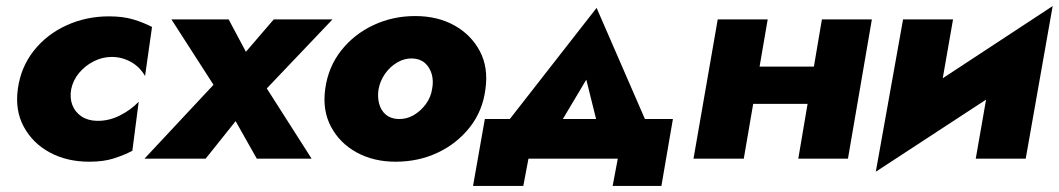

<svg xmlns="http://www.w3.org/2000/svg" viewBox="-20 -524 3496 634"><path d="M215 -229Q221 -259 241 -283Q261 -307 289.5 -321.5Q318 -336 349 -336Q382 -336 411.5 -320Q441 -304 459 -273L482 -435Q453 -450 419.5 -460Q386 -470 340 -470Q265 -470 200 -440.5Q135 -411 92 -357Q49 -303 39 -231Q29 -160 58.5 -105.5Q88 -51 144.5 -20.5Q201 10 275 10Q321 10 354.5 -0.5Q388 -11 417 -26L438 -188Q411 -160 374.5 -142Q338 -124 299 -125Q269 -126 248.5 -140Q228 -154 219 -177Q210 -200 215 -229Z M884 -460 792 -353 735 -460H546L685 -244L457 0H659L758 -124L828 0H1009L861 -232L1078 -460Z M1054 -231Q1044 -160 1073 -105.5Q1102 -51 1158 -20.5Q1214 10 1286 10Q1362 10 1425.5 -20Q1489 -50 1531.5 -104Q1574 -158 1583 -230Q1593 -301 1564.5 -355Q1536 -409 1480.5 -440Q1425 -471 1351 -471Q1277 -471 1213 -441Q1149 -411 1106.5 -357Q1064 -303 1054 -231ZM1230 -229Q1235 -257 1251.5 -280.5Q1268 -304 1292 -318Q1316 -332 1342 -331Q1367 -330 1383 -316Q1399 -302 1405.5 -279.5Q1412 -257 1407 -231Q1403 -203 1386 -180Q1369 -157 1345.5 -143.5Q1322 -130 1295 -131Q1270 -132 1254 -145.5Q1238 -159 1232 -181.5Q1226 -204 1230 -229Z M1916 -261 1974 -28 2137 -68 1950 -498 1619 -74 1779 -31ZM2020 0 2003 90H2164L2202 -131H1581L1542 90H1708L1725 0Z M2347 -181H2721L2743 -304H2369ZM2694 -460 2616 0H2780L2859 -460ZM2350 -460 2270 0H2436L2515 -460Z M3415 -312 3456 -504 2914 -148 2872 43ZM3127 -460H2962L2872 43L3066 -111ZM3456 -504 3263 -349 3202 0H3367Z"/></svg>

Font: Jost ExtraBold
Style: Italic
Weight: 800
Italic angle: -5°
Version: Version 3.710